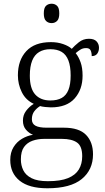

<svg xmlns="http://www.w3.org/2000/svg" viewBox="-20 -770 565 1030"><path d="M234 240Q136 240 85.5 199.5Q35 159 35 88Q35 48 52.5 19.5Q70 -9 98 -25.5Q126 -42 157 -47Q136 -55 119.5 -74Q103 -93 103 -123Q103 -153 120 -175.5Q137 -198 161 -213Q118 -233 97 -275.5Q76 -318 76 -366Q76 -447 121 -495.5Q166 -544 253 -544Q289 -544 319 -533.5Q349 -523 365 -508Q379 -524 402.5 -543Q426 -562 457 -562Q485 -562 498 -548Q511 -534 511 -514Q511 -495 501.5 -482Q492 -469 472 -469Q472 -488 466 -500Q460 -512 442 -512Q425 -512 412.5 -504.5Q400 -497 386 -485Q402 -465 412.5 -435.5Q423 -406 423 -364Q423 -290 380.5 -242Q338 -194 253 -194Q241 -194 222.5 -196Q204 -198 195 -201Q177 -190 164 -173Q151 -156 151 -130Q151 -106 170.5 -95.5Q190 -85 230 -85H323Q404 -85 441.5 -46.5Q479 -8 479 58Q479 141 418.5 190.5Q358 240 234 240ZM237 202Q305 202 345 185.5Q385 169 403 139Q421 109 421 68Q421 14 393 -5.5Q365 -25 312 -25H217Q183 -25 154.5 -15Q126 -5 109 18.5Q92 42 92 85Q92 117 105 143.5Q118 170 149.5 186Q181 202 237 202ZM250 -231Q287 -231 311 -244.5Q335 -258 347 -287.5Q359 -317 359 -365Q359 -414 347 -445.5Q335 -477 311 -491.5Q287 -506 250 -506Q215 -506 190 -491Q165 -476 152.5 -444.5Q140 -413 140 -364Q140 -295 169 -263Q198 -231 250 -231ZM257 -646Q239 -646 227 -657.5Q215 -669 215 -698Q215 -728 227 -739Q239 -750 257 -750Q274 -750 286 -739Q298 -728 298 -698Q298 -669 286 -657.5Q274 -646 257 -646Z"/></svg>

Font: Noto Serif Kannada Light
Style: Regular
Weight: 300
Version: Version 2.003